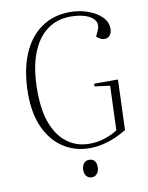

<svg xmlns="http://www.w3.org/2000/svg" viewBox="-98 -807 807 1050"><g transform="rotate(-10 306.0 -282.5)"><path d="M559 -329 549 -50Q520 -32 486.5 -17.5Q453 -3 417 5.5Q381 14 343 14Q262 14 198 -27Q134 -68 97.5 -146.5Q61 -225 61 -338Q62 -464 99 -553.5Q136 -643 204 -690.5Q272 -738 363 -738Q416 -738 462.5 -721.5Q509 -705 538 -676.5Q567 -648 567 -610Q567 -588 556 -574Q545 -560 528 -560Q513 -560 502 -566.5Q491 -573 482 -581L495 -608Q511 -644 495.5 -667Q480 -690 444 -701.5Q408 -713 362 -713Q287 -713 231.5 -671.5Q176 -630 145 -548Q114 -466 114 -343Q114 -230 144 -156.5Q174 -83 226 -46.5Q278 -10 345 -10Q393 -10 434.5 -24.5Q476 -39 502 -57L511 -303L426 -314L427 -329ZM286 126Q286 103 297.5 89.5Q309 76 327 76Q340 76 349 81.5Q358 87 362.5 97.5Q367 108 367 123Q367 144 356 158.5Q345 173 326 173Q308 173 297 160.5Q286 148 286 126Z"/></g></svg>

Font: Literata 60pt ExtraLight
Style: Italic
Weight: 250
Italic angle: -2°
Designer: Latin by Veronika Burian and Jose Scaglione. Greek by Irene Vlachou. Cyrillic by Vera Evstafieva
Foundry: TypeTogether
Version: Version 3.103;gftools[0.9.29]